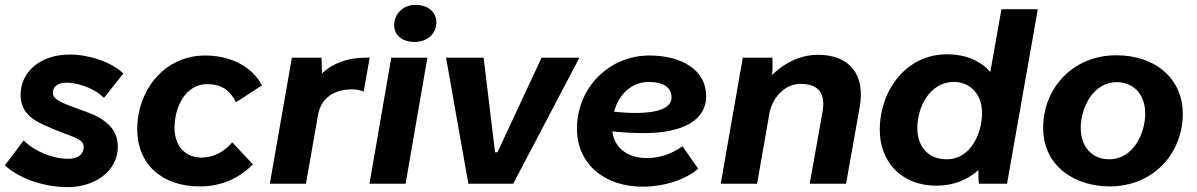

<svg xmlns="http://www.w3.org/2000/svg" viewBox="-21 -758 4936 792"><path d="M257 14C372 14 465 -53 465 -153C465 -247 381 -282 306 -307C238 -332 197 -347 197 -374C197 -403 220 -418 259 -417C313 -414 374 -389 408 -354L488 -455C436 -504 344 -533 266 -533C150 -533 64 -466 64 -366C64 -294 115 -261 171 -238C269 -192 324 -191 324 -152C324 -119 298 -103 259 -103C194 -103 117 -136 77 -179L-1 -76C68 -13 176 14 257 14Z M803 11C889 11 963 -20 1022 -80L937 -171C906 -134 862 -108 811 -108C746 -108 699 -152 699 -231C699 -318 745 -411 834 -411C893 -411 930 -384 952 -336L1060 -406C1015 -489 924 -529 825 -529C654 -529 545 -382 545 -225C545 -81 647 11 803 11Z M1092 0H1241L1291 -284C1302 -351 1356 -393 1441 -389C1454 -389 1469 -384 1479 -380L1504 -520H1486C1416 -520 1354 -499 1307 -455C1307 -477 1306 -501 1305 -520H1183Z M1503 0H1652L1742 -520H1593ZM1689 -585C1739 -585 1779 -616 1779 -666C1779 -707 1746 -738 1693 -738C1644 -738 1605 -703 1605 -654C1605 -613 1638 -585 1689 -585Z M1911 0H2096L2369 -520H2213L2031 -130H2021L1974 -520H1819Z M2629 12C2721 12 2809 -18 2859 -62L2794 -155C2757 -127 2705 -106 2648 -106C2570 -106 2514 -145 2505 -216C2551 -211 2595 -209 2636 -209C2792 -209 2892 -260 2892 -361C2892 -471 2789 -529 2658 -529C2490 -529 2359 -395 2359 -227C2359 -82 2472 12 2629 12ZM2512 -297C2531 -368 2584 -420 2655 -420C2714 -420 2749 -399 2749 -355C2749 -310 2685 -292 2603 -292C2573 -292 2541 -294 2512 -297Z M2952 0H3102L3154 -297C3171 -365 3222 -412 3281 -412C3362 -412 3384 -366 3372 -297L3319 0H3469L3525 -315C3550 -451 3483 -532 3353 -532C3292 -532 3225 -508 3164 -449C3166 -474 3166 -499 3165 -520H3043Z M4017 0H4133L4260 -720H4110L4064 -461C4024 -507 3963 -534 3885 -534C3714 -534 3608 -381 3608 -224C3608 -86 3701 8 3842 8C3911 8 3970 -16 4015 -56C4015 -33 4015 -11 4017 0ZM3915 -420C3965 -420 4030 -385 4030 -291C4030 -216 3988 -101 3884 -101C3809 -101 3763 -151 3763 -231C3763 -309 3809 -420 3915 -420Z M4555 11C4742 11 4858 -131 4858 -288C4858 -438 4740 -530 4584 -530C4400 -530 4282 -389 4282 -232C4282 -62 4426 11 4555 11ZM4554 -101C4483 -101 4437 -153 4437 -231C4437 -308 4484 -419 4586 -419C4649 -419 4703 -375 4703 -289C4703 -211 4656 -101 4554 -101Z"/></svg>

Font: Fixel Display 20240404
Style: Bold Italic
Weight: 700
Italic angle: -10°
Designer: AlfaBravo + MacPaw
Foundry: Kyrylo Tkachov, Marchela Mozhyna, Serhii Makarenko, Maria Weinstein, Zakhar Kryvoshyya
Version: Version 1.211;Glyphs 3.2 (3225)